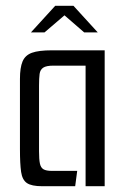

<svg xmlns="http://www.w3.org/2000/svg" viewBox="-20 -644 436 664"><path d="M126 0Q89 0 73 -11Q57 -22 53 -49.5Q49 -77 49 -128V-371Q49 -410 58 -431.5Q67 -453 90.5 -461.5Q114 -470 159 -470H342V0H276V-417H165Q140 -417 129.5 -410Q119 -403 117 -388.5Q115 -374 115 -348V-121Q115 -93 118 -78.5Q121 -64 130.5 -58.5Q140 -53 160 -53H247L240 0ZM87 -532 171 -624H234L318 -532H271L203 -591L134 -532Z"/></svg>

Font: Smooch Sans Thin Medium
Style: Regular
Weight: 500
Version: Version 1.010